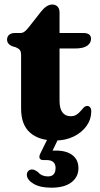

<svg xmlns="http://www.w3.org/2000/svg" viewBox="-20 -624 452 869"><path d="M51.5 -410 34.5 -415Q23.5 -420 17.8 -427.2Q12 -434.5 12 -445Q12 -458.5 21.5 -466.5Q31 -474.5 45.5 -474.5H71.5Q82 -474.5 90.5 -480.5Q99 -486.5 110 -500.5L165 -570.5Q177 -586 190.2 -594.8Q203.5 -603.5 216 -603.5Q231.5 -603.5 240.5 -594.2Q249.5 -585 249.5 -567.5V-167Q249.5 -133 262.5 -115.5Q275.5 -98 299.5 -98Q315.5 -98 326 -104.8Q336.5 -111.5 344 -120.5Q351.5 -129.5 358.5 -136.8Q365.5 -144 374.5 -144.5Q383 -144.5 388.2 -137.8Q393.5 -131 393 -117.5Q392.5 -82.5 371 -53Q349.5 -23.5 312.8 -5.8Q276 12 229.5 12Q156 12 115.8 -23.8Q75.5 -59.5 75.5 -132.5V-374Q75.5 -391 69.5 -398Q63.5 -405 51.5 -410ZM186 -404.5V-474.5H359Q374.5 -474.5 383.2 -468Q392 -461.5 392 -448.5Q392 -429.5 374.8 -417Q357.5 -404.5 318 -404.5ZM201 -7.5H249.5L211 72L177.5 63.5Q188 60.5 200.8 59Q213.5 57.5 232.5 57.5Q281.5 57.5 308.2 78.5Q335 99.5 335 137Q335 177 303.2 201.2Q271.5 225.5 212.5 225.5Q162.5 225.5 133 208.5Q103.5 191.5 101.5 169Q101 157.5 107.5 150.5Q114 143.5 124 143Q132 143 138.2 146.2Q144.5 149.5 151 154Q160.5 165 172 169.8Q183.5 174.5 197 174.5Q231.5 174.5 231.5 136Q231.5 119 221.5 109.8Q211.5 100.5 191.5 100.5H176.5Q163 100.5 159.5 92.2Q156 84 162 72Z"/></svg>

Font: Fraunces 28pt Soft Wonky
Style: Bold
Weight: 700
Version: Version 1.000;[b76b70a41]